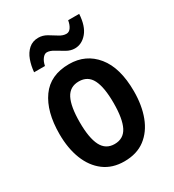

<svg xmlns="http://www.w3.org/2000/svg" viewBox="-182 -851 876 965"><g transform="rotate(-30 256.0 -368.0)"><path d="M472 -272Q472 -190 448 -126.5Q424 -63 376 -26.5Q328 10 255 10Q186 10 138 -26Q90 -62 65 -125.5Q40 -189 40 -272Q40 -402 94 -477.5Q148 -553 257 -553Q354 -553 413 -480.5Q472 -408 472 -272ZM158 -272Q158 -181 181.5 -135.5Q205 -90 256 -90Q308 -90 331 -135Q354 -180 354 -272Q354 -363 331 -408Q308 -453 256 -453Q204 -453 181 -408.5Q158 -364 158 -272ZM85 -605Q88 -641 99.5 -673Q111 -705 133.5 -725Q156 -745 189 -745Q215 -745 238 -731.5Q261 -718 282 -704.5Q303 -691 323 -691Q339 -691 349.5 -706.5Q360 -722 364 -746H428Q424 -677 394 -641.5Q364 -606 323 -606Q299 -606 275.5 -619.5Q252 -633 230 -646.5Q208 -660 190 -660Q177 -660 165 -645Q153 -630 148 -605Z"/></g></svg>

Font: Noto Sans Sinhala Condensed SemiBold
Style: Regular
Weight: 600
Width: 3
Designer: Jelle Bosma - Monotype Design Team
Foundry: Monotype Imaging Inc.
Version: Version 2.006; ttfautohint (v1.8.4.7-5d5b)